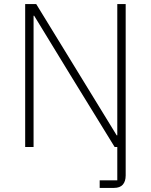

<svg xmlns="http://www.w3.org/2000/svg" viewBox="-20 -718 737 938"><path d="M467 200V163H553V0H540L321 -356L147 -641H144V0H103V-698H157L550 -57H553V-698H594V139Q594 168 580 184Q566 200 537 200Z"/></svg>

Font: Anuphan ExtraLight
Style: Regular
Weight: 200
Designer: Cadson Demak
Version: Version 3.001